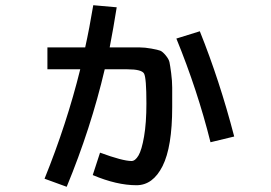

<svg xmlns="http://www.w3.org/2000/svg" viewBox="-20 -667 1040 737"><path d="M747 -547Q823 -358 879 -143L788 -121Q738 -321 657 -519ZM336 5 364 -81Q451 -49 485 -49Q499 -49 511.5 -70Q524 -91 533 -143Q542 -195 542 -270Q542 -368 533 -384.5Q524 -401 469 -401H382Q329 -175 236 50L151 19Q236 -191 288 -401H162V-485H307Q323 -557 338 -647L428 -639Q415 -557 401 -485H456Q497 -485 516.5 -485Q536 -485 561 -480.5Q586 -476 595 -472.5Q604 -469 616 -454.5Q628 -440 630.5 -428.5Q633 -417 637 -386.5Q641 -356 641 -331Q641 -306 641 -256Q641 -103 604 -29.5Q567 44 504 44Q428 44 336 5Z"/></svg>

Font: Mplus 1p Medium
Style: Regular
Weight: 500
Version: Version 1.061